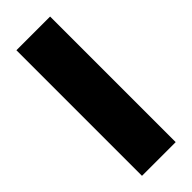

<svg xmlns="http://www.w3.org/2000/svg" viewBox="-222 -687 713 713"><g transform="rotate(-45 134.5 -330.0)"><path d="M46 0V-659.5H223V0Z"/></g></svg>

Font: Anek Telugu ExtraBold
Style: Regular
Weight: 800
Designer: Omkar Bhoir (Telugu), Yesha Goshar (Latin)
Foundry: Ek Type
Version: Version 1.003